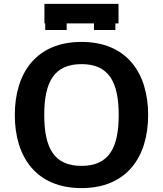

<svg xmlns="http://www.w3.org/2000/svg" viewBox="-20 -951 836 985"><path d="M398 -622C538 -622 589 -531 589 -361C589 -191 538 -100 398 -100C258 -100 207 -191 207 -361C207 -531 258 -622 398 -622ZM740 -361C740 -579 628 -736 398 -736C168 -736 56 -579 56 -361C56 -143 168 14 398 14C628 14 740 -143 740 -361ZM588 -931H208V-831H212V-797H322V-831H462V-797H572V-831H588Z"/></svg>

Font: Perun
Style: Bold
Weight: 700
Foundry: Copyright (c) Stefan Peev, Context Ltd, 2016
Version: Version 1.089